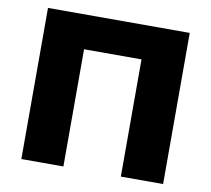

<svg xmlns="http://www.w3.org/2000/svg" viewBox="-78 -788 963 876"><g transform="rotate(10 403.5 -350.0)"><path d="M75.2 0V-700.2H731.9V0H536.1V-543H270V0Z"/></g></svg>

Font: Montserrat ExtraBold
Style: Regular
Weight: 800
Designer: Julieta Ulanovsky
Foundry: Julieta Ulanovsky
Version: Version 9.000